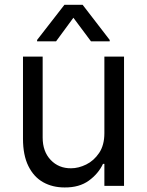

<svg xmlns="http://www.w3.org/2000/svg" viewBox="-20 -785 621 811"><path d="M420.9 -222.7V-545.9H503.9V0H420.9V-92.8H415Q395.5 -51.3 355.2 -22Q314.9 7.3 252.9 6.8Q201.7 6.8 162.1 -15.4Q122.6 -37.6 99.9 -83.5Q77.1 -129.4 77.1 -199.2V-545.9H160.2V-204.1Q160.2 -145 194.1 -109.4Q228 -73.7 280.3 -74.2Q311.5 -74.2 344 -90.1Q376.5 -106 398.7 -138.9Q420.9 -171.9 420.9 -222.7ZM364.3 -610.4 290 -710 216.8 -610.4H136.7V-616.2L252 -764.6H329.1L443.4 -616.2V-610.4Z"/></svg>

Font: Inter
Style: Regular
Weight: 400
Designer: Rasmus Andersson
Foundry: rsms
Version: Version 4.000;git-8c9346024